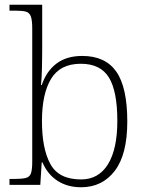

<svg xmlns="http://www.w3.org/2000/svg" viewBox="-20 -780 619 810"><path d="M322 10Q265 10 223 -17Q181 -44 159 -95H156L150 0H20V-25H38Q71 -25 88 -29Q105 -33 110.5 -48.5Q116 -64 116 -98V-659Q116 -695 110 -711Q104 -727 89 -731Q74 -735 46 -735H20V-760H158V-563Q158 -535 157 -493Q156 -451 153 -421H156Q176 -480 218.5 -512Q261 -544 327 -544Q424 -544 470.5 -478Q517 -412 517 -267Q517 -128 464 -59Q411 10 322 10ZM322 -23Q396 -23 435.5 -87Q475 -151 475 -270Q475 -395 439.5 -453Q404 -511 321 -511Q234 -511 195.5 -447.5Q157 -384 157 -269Q157 -153 192.5 -88Q228 -23 322 -23Z"/></svg>

Font: Noto Serif ExtraLight
Style: Regular
Weight: 200
Designer: Monotype Design Team
Foundry: Monotype Imaging Inc.
Version: Version 2.015; ttfautohint (v1.8.4.7-5d5b)